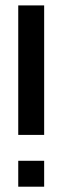

<svg xmlns="http://www.w3.org/2000/svg" viewBox="-20 -704 235 724"><path d="M48.8 -683.6H146.5V-195.3H48.8ZM48.8 0V-97.7H146.5V0Z"/></svg>

Font: BabelStone Runic Dotted
Style: Regular
Weight: 400
Designer: Andrew West
Foundry: BabelStone
Version: Version 3.003 March 14, 2022